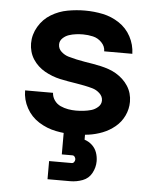

<svg xmlns="http://www.w3.org/2000/svg" viewBox="-53 -583 683 843"><g transform="rotate(5 288.0 -162.0)"><path d="M286 8Q318 8 350 3.5Q382 -1 411.5 -12.5Q441 -24 466 -44.5Q491 -65 505 -94.5Q519 -124 519 -156Q519 -175 514 -192.5Q509 -210 499 -225.5Q489 -241 475.5 -253.5Q462 -266 446 -275.5Q430 -285 412.5 -291Q395 -297 377.5 -301Q360 -305 342 -308Q324 -311 305.5 -314Q287 -317 269 -321Q251 -325 233.5 -330Q216 -335 201.5 -348Q187 -361 187 -380Q187 -396 199 -407.5Q211 -419 226 -424Q241 -429 257 -431Q273 -433 288 -433Q310 -433 332 -428Q354 -423 370.5 -406Q387 -389 387 -367H511Q510 -407 491 -442.5Q472 -478 438.5 -500Q405 -522 366.5 -530Q328 -538 288 -538Q250 -538 211.5 -531Q173 -524 139 -503.5Q105 -483 84.5 -448Q64 -413 64 -374Q64 -356 69 -338Q74 -320 84 -304.5Q94 -289 107.5 -276.5Q121 -264 137 -255Q153 -246 170 -239.5Q187 -233 205 -229Q223 -225 241 -222Q259 -219 277.5 -216Q296 -213 313.5 -209.5Q331 -206 349 -201Q367 -196 381.5 -182.5Q396 -169 396 -151Q396 -134 382.5 -122Q369 -110 353 -105.5Q337 -101 320 -99Q303 -97 286 -97Q269 -97 251.5 -100Q234 -103 217.5 -110.5Q201 -118 190.5 -133Q180 -148 179 -166H56Q56 -125 76 -88.5Q96 -52 131 -30Q166 -8 206 0Q246 8 286 8ZM188 214H288Q316 214 342.5 204Q369 194 382.5 169Q396 144 396 117Q396 97 389.5 78.5Q383 60 368.5 46.5Q354 33 335 27V0H241V100H288Q294 100 298 105.5Q302 111 302 117Q302 123 298 128.5Q294 134 288 134H188Z"/></g></svg>

Font: Iosevka Sparkle
Style: Bold
Weight: 700
Designer: Belleve Invis
Foundry: Belleve Invis
Version: Version 4.5.0; ttfautohint (v1.8.3)